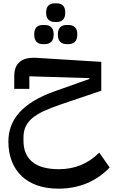

<svg xmlns="http://www.w3.org/2000/svg" viewBox="-20 -821 674 1145"><path d="M328 304Q259 304 203.5 285Q148 266 109.5 229.5Q71 193 50.5 141Q30 89 30 23Q30 -24 45 -66.5Q60 -109 93 -147Q126 -185 179.5 -218Q233 -251 310 -278L513 -350V-355L155 -366V-291H65V-367Q65 -484 199 -476L584 -452V-280L342 -198Q283 -178 241 -158.5Q199 -139 172 -116Q145 -93 132.5 -65Q120 -37 120 -1V18Q120 100 172 144Q224 188 332 188Q473 188 572 89L634 178Q512 304 328 304ZM376 -558Q353 -558 339 -572Q325 -586 325 -615Q325 -645 339 -658.5Q353 -672 376 -672H390Q413 -672 427 -658.5Q441 -645 441 -615Q441 -586 427 -572Q413 -558 390 -558ZM234 -558Q211 -558 197.5 -572Q184 -586 184 -615Q184 -645 197.5 -658.5Q211 -672 234 -672H249Q272 -672 286 -658.5Q300 -645 300 -615Q300 -586 286 -572Q272 -558 249 -558ZM305 -690Q283 -690 269 -703.5Q255 -717 255 -746Q255 -775 269 -788Q283 -801 305 -801H320Q342 -801 355.5 -788Q369 -775 369 -746Q369 -717 355.5 -703.5Q342 -690 320 -690Z"/></svg>

Font: IBM Plex Sans Arabic Medium
Style: Regular
Weight: 500
Designer: Mike Abbink, Paul van der Laan, Pieter van Rosmalen, Wael Morcos, Khajak Apelian
Foundry: Bold Monday
Version: Version 1.1